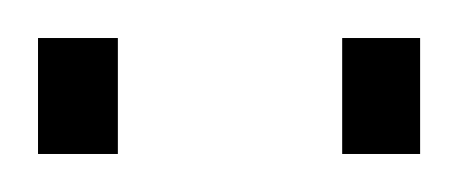

<svg xmlns="http://www.w3.org/2000/svg" viewBox="-20 -705 241 101"><path d="M0 -624V-685H42V-624ZM160 -624V-685H201V-624Z"/></svg>

Font: Saira ExtraCondensed Thin
Style: Regular
Weight: 250
Width: 2
Designer: Hector Gatti with collaboration of the Omnibus-Type team
Foundry: Omnibus-Type
Version: Version 1.101